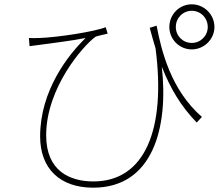

<svg xmlns="http://www.w3.org/2000/svg" viewBox="-20 -818 1040 890"><path d="M795 -693C795 -735 828 -768 869 -768C910 -768 943 -735 943 -693C943 -652 910 -619 869 -619C827 -619 795 -652 795 -693ZM765 -693C765 -636 811 -589 869 -589C926 -589 974 -636 974 -693C974 -751 926 -798 869 -798C811 -798 765 -751 765 -693ZM114 -642 117 -604C135 -606 153 -609 170 -611C213 -617 314 -629 377 -642C294 -562 166 -396 166 -186C166 -36 258 52 412 52C688 52 762 -225 730 -509C770 -407 819 -325 892 -250L916 -276C773 -400 728 -582 706 -699L674 -689C683 -655 692 -624 701 -594C750 -219 652 23 413 23C304 23 194 -25 194 -191C194 -410 365 -606 423 -648C437 -653 467 -659 479 -662L470 -692C418 -671 248 -645 165 -642C147 -641 126 -641 114 -642Z"/></svg>

Font: Harano Aji Gothic TW ExtraLight
Style: Regular
Weight: 250
Foundry: Masamichi Hosoda
Version: HaranoAjiGothicTW-ExtraLight version 20230610;ttx 4.39.4